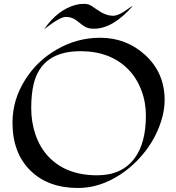

<svg xmlns="http://www.w3.org/2000/svg" viewBox="-20 -916 897 976"><path d="M816.9 -407.2Q816.9 -356.9 799.8 -302Q782.7 -247.1 752.7 -197Q722.7 -147 681.2 -103.5Q639.6 -60.1 590.8 -28.3Q486.3 39.6 377.4 39.6Q223.6 39.6 133.8 -49.8Q43.5 -139.2 43.5 -292.5Q43.5 -408.2 107.4 -509.8Q168 -606.9 269.5 -665Q372.6 -724.1 488.8 -724.1Q622.6 -724.1 718.8 -635.7Q816.9 -545.4 816.9 -407.2ZM721.7 -329.1Q721.7 -397 698 -458.7Q674.3 -520.5 630.9 -564.5Q540 -655.8 389.2 -655.8Q192.4 -655.8 151.4 -490.2Q138.7 -438 138.7 -366.2Q138.7 -294.4 160.9 -230.2Q183.1 -166 226.1 -120.1Q315.9 -24.9 474.1 -24.9Q600.6 -24.9 665 -112.8Q721.7 -189.9 721.7 -329.1ZM655.8 -886.7Q554.2 -770 457.5 -770Q427.7 -770 410.4 -781.2Q393.1 -792.5 384.3 -800Q375.5 -807.6 365.2 -814.5Q342.8 -830.1 314 -830.1Q284.7 -830.1 204.1 -767.1Q272.5 -866.2 364.3 -891.1Q385.3 -896.5 406.7 -896.5Q428.2 -896.5 443.6 -887Q459 -877.4 474.6 -866.2Q516.6 -835.9 555.7 -835.9Q583.5 -835.9 631.8 -871.6Q644 -880.4 655.8 -886.7Z"/></svg>

Font: Fondamento
Style: Regular
Weight: 400
Version: Version 1.000